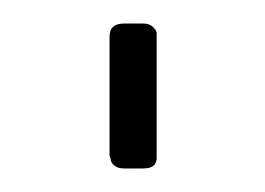

<svg xmlns="http://www.w3.org/2000/svg" viewBox="-20 -312 225 163"><path d="M85 -292H102Q107 -292 110 -289Q113 -286 113 -284V-281V-180Q114 -169 102 -169H85Q80 -169 77 -171.5Q74 -174 74 -177L73 -180V-281Q73 -292 85 -292Z"/></svg>

Font: Sticks
Style: Regular
Weight: 400
Version: Version 1.1